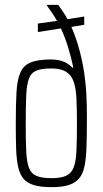

<svg xmlns="http://www.w3.org/2000/svg" viewBox="-20 -763 423 791"><path d="M192 8Q149 8 121 0Q93 -8 77.5 -26Q62 -44 55 -74.5Q48 -105 46.5 -149.5Q45 -194 45 -254Q45 -332 48 -383.5Q51 -435 64 -464.5Q77 -494 107 -506Q137 -518 189 -518Q219 -518 241 -509.5Q263 -501 278 -484L282 -485Q273 -528 260.5 -568.5Q248 -609 231 -646L136 -631V-666L215 -677Q206 -693 195.5 -708.5Q185 -724 174 -739V-743H220Q231 -727 241 -712.5Q251 -698 258 -684L327 -695V-661L274 -652Q295 -605 310 -546.5Q325 -488 331 -430Q334 -405 335.5 -380Q337 -355 337.5 -329.5Q338 -304 338 -278Q338 -210 336.5 -161.5Q335 -113 328.5 -80Q322 -47 306 -28Q290 -9 262.5 -0.5Q235 8 192 8ZM192 -29Q231 -29 252.5 -39Q274 -49 283.5 -73.5Q293 -98 295 -142Q297 -186 297 -254Q297 -313 295 -356Q293 -399 283.5 -426.5Q274 -454 252 -467.5Q230 -481 192 -481Q152 -481 130 -472Q108 -463 99 -438.5Q90 -414 88 -369.5Q86 -325 86 -254Q86 -185 88 -141Q90 -97 99 -72.5Q108 -48 130 -38.5Q152 -29 192 -29Z"/></svg>

Font: Saira ExtraCondensed ExtraLight
Style: Regular
Weight: 250
Width: 2
Designer: Hector Gatti with collaboration of the Omnibus-Type team
Foundry: Omnibus-Type
Version: Version 1.101